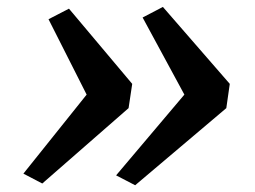

<svg xmlns="http://www.w3.org/2000/svg" viewBox="-20 -581 737 554"><path d="M370 -46.5 315 -75 512 -308 391.5 -530.5 450 -561 643 -339 633 -269ZM102 -51.5 47.5 -80 230 -308 120 -525.5 179 -556 361.5 -339 351 -269Z"/></svg>

Font: Merriweather Light 18pt SemiBold
Style: Italic
Weight: 600
Italic angle: -7.8°
Version: Version 2.101